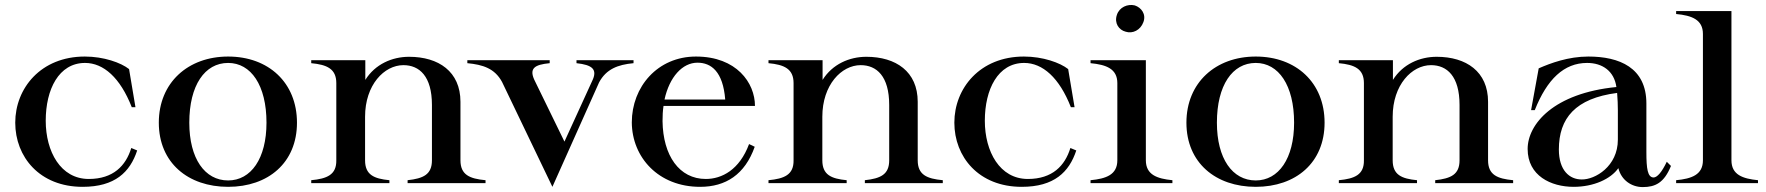

<svg xmlns="http://www.w3.org/2000/svg" viewBox="-20 -745 7183 781"><path d="M316 15C448 15 509 -45 538 -133L514 -143C492 -71 441 -17 341 -17C227 -17 166 -128 166 -254C166 -381 219 -489 326 -489C401 -489 469 -429 516 -309H531L505 -464C472 -490 402 -515 325 -515C146 -515 42 -386 42 -246C42 -107 141 15 316 15Z M908 15C1071 15 1188 -83 1188 -246C1188 -409 1072 -515 908 -515C745 -515 626 -409 626 -246C626 -83 745 15 908 15ZM908 -11C813 -11 750 -100 750 -246C750 -398 813 -489 908 -489C1001 -489 1064 -398 1064 -246C1064 -100 1001 -11 908 -11Z M1853 -93V-331C1853 -454 1764 -514 1644 -514C1575 -514 1506 -484 1466 -420V-500H1246V-488C1310 -482 1348 -465 1348 -407V-93C1349 -34 1310 -18 1246 -12V0H1564V-12C1501 -18 1465 -34 1465 -93V-270C1465 -400 1543 -480 1621 -480C1686 -480 1737 -435 1737 -318V-93C1737 -35 1702 -19 1638 -12V0H1955V-12C1890 -18 1853 -34 1853 -93Z M2557 -488V-500H2325V-488C2388 -481 2413 -464 2388 -414L2276 -169L2157 -413C2129 -467 2154 -482 2216 -488V-500H1881V-488C1944 -482 1992 -467 2022 -412L2227 15L2417 -410C2446 -464 2493 -482 2557 -488Z M2828 15C2932 15 3010 -35 3050 -148L3027 -159C2988 -54 2916 -17 2851 -17C2743 -17 2677 -112 2675 -252C2675 -274 2676 -295 2679 -314H3051C3051 -408 2976 -515 2811 -515C2655 -515 2550 -392 2550 -247C2551 -105 2658 15 2828 15ZM2683 -340C2703 -432 2756 -490 2817 -490C2873 -490 2921 -454 2930 -340Z M3713 -93V-331C3713 -454 3624 -514 3504 -514C3435 -514 3366 -484 3326 -420V-500H3106V-488C3170 -482 3208 -465 3208 -407V-93C3209 -34 3170 -18 3106 -12V0H3424V-12C3361 -18 3325 -34 3325 -93V-270C3325 -400 3403 -480 3481 -480C3546 -480 3597 -435 3597 -318V-93C3597 -35 3562 -19 3498 -12V0H3815V-12C3750 -18 3713 -34 3713 -93Z M4136 15C4268 15 4329 -45 4358 -133L4334 -143C4312 -71 4261 -17 4161 -17C4047 -17 3986 -128 3986 -254C3986 -381 4039 -489 4146 -489C4221 -489 4289 -429 4336 -309H4351L4325 -464C4292 -490 4222 -515 4145 -515C3966 -515 3862 -386 3862 -246C3862 -107 3961 15 4136 15Z M4416 -12V0H4749V-12C4687 -18 4641 -34 4641 -93V-500H4416V-488C4480 -482 4525 -465 4525 -407V-93C4525 -34 4479 -18 4416 -12ZM4631 -655C4643 -687 4623 -714 4596 -723C4567 -730 4533 -716 4523 -684C4512 -651 4531 -623 4559 -616C4587 -607 4619 -622 4631 -655Z M5088 15C5251 15 5368 -83 5368 -246C5368 -409 5252 -515 5088 -515C4925 -515 4806 -409 4806 -246C4806 -83 4925 15 5088 15ZM5088 -11C4993 -11 4930 -100 4930 -246C4930 -398 4993 -489 5088 -489C5181 -489 5244 -398 5244 -246C5244 -100 5181 -11 5088 -11Z M6033 -93V-331C6033 -454 5944 -514 5824 -514C5755 -514 5686 -484 5646 -420V-500H5426V-488C5490 -482 5528 -465 5528 -407V-93C5529 -34 5490 -18 5426 -12V0H5744V-12C5681 -18 5645 -34 5645 -93V-270C5645 -400 5723 -480 5801 -480C5866 -480 5917 -435 5917 -318V-93C5917 -35 5882 -19 5818 -12V0H6135V-12C6070 -18 6033 -34 6033 -93Z M6381 15C6463 15 6532 -17 6563 -61C6575 -12 6617 16 6662 16C6713 16 6749 -1 6777 -70L6760 -87C6740 -45 6721 -23 6706 -23C6682 -24 6677 -58 6677 -127V-324C6677 -470 6567 -515 6441 -515C6359 -515 6287 -488 6239 -467L6208 -297H6223C6273 -423 6342 -489 6436 -489C6498 -489 6546 -456 6555 -391C6300 -366 6194 -240 6194 -139C6194 -30 6289 15 6381 15ZM6414 -15C6364 -15 6321 -52 6321 -137C6321 -264 6388 -345 6558 -367C6560 -347 6561 -313 6561 -296V-177C6561 -68 6468 -14 6414 -15Z M6798 -12V0H7131V-12C7069 -18 7023 -34 7023 -93V-700H6798V-688C6862 -682 6907 -665 6907 -607V-93C6907 -34 6861 -18 6798 -12Z"/></svg>

Font: Sprat Medium
Style: Regular
Weight: 500
Designer: Ethan Nakache
Foundry: Collletttivo
Version: Version 2.000;Glyphs 3.2 (3217)